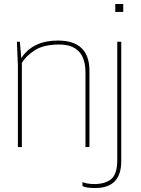

<svg xmlns="http://www.w3.org/2000/svg" viewBox="-20 -740 710 966"><path d="M65 0ZM430 0H410V-375Q410 -516 278 -516Q199 -516 154 -486.5Q109 -457 90 -423V0H70V-410L65 -530H80L87 -448Q146 -536 271 -536Q430 -536 430 -384ZM459 206Q412 206 395 196V176Q418 186 455 186Q509 186 539.5 161Q570 136 570 65V-530H590V71Q590 206 459 206ZM600 -680H560V-720H600Z"/></svg>

Font: Tanohe Sans Thin
Style: Regular
Weight: 100
Designer: Village Type and Design LLC & Cristiano Sobral
Foundry: Cooper Hewitt Smithsonian Design Museum
Version: Version 1.00;September 29, 2021;FontCreator 13.0.0.2655 64-b